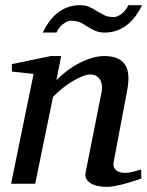

<svg xmlns="http://www.w3.org/2000/svg" viewBox="-20 -711 570 743"><path d="M526.9 -20Q520.5 -17.6 504.6 -12.5Q488.8 -7.3 469.2 -1.7Q449.7 3.9 429.2 8.1Q408.7 12.2 393.1 12.2Q384.3 12.2 368.9 10.5Q353.5 8.8 339.4 2.7Q325.2 -3.4 316.4 -15.1Q307.6 -26.9 312 -46.9L373 -354Q376.5 -374 373.3 -387.2Q370.1 -400.4 363 -408.4Q356 -416.5 346.7 -419.7Q337.4 -422.9 329.1 -422.9Q316.9 -422.9 299.1 -415.8Q281.2 -408.7 261.5 -397Q241.7 -385.3 221.7 -369.4Q201.7 -353.5 185.1 -335.9L116.2 0H22.9L109.9 -424.8L25.9 -434.1V-462.9L176.8 -494.1H216.8L198.2 -400.9Q214.8 -417.5 236.3 -434.3Q257.8 -451.2 282.2 -464.4Q306.6 -477.5 332.8 -485.8Q358.9 -494.1 383.8 -494.1Q438.5 -494.1 461.7 -463.9Q484.9 -433.6 473.1 -366.2L419.9 -84Q417.5 -69.8 422.1 -61.5Q426.8 -53.2 434.3 -48.8Q441.9 -44.4 450.2 -43.2Q458.5 -42 462.9 -42Q476.6 -42 492.7 -45.9Q508.8 -49.8 525.9 -55.2ZM529.8 -690.9Q519 -668.9 505.1 -649.7Q491.2 -630.4 473.4 -616Q455.6 -601.6 433.6 -593.3Q411.6 -585 384.8 -585Q364.3 -585 349.1 -591.6Q334 -598.1 318.4 -607.9Q312 -612.3 305.7 -616.2Q299.3 -620.1 291.7 -623.5Q284.2 -627 275.1 -628.9Q266.1 -630.9 254.4 -630.9Q248 -630.9 240 -627.4Q231.9 -624 224.1 -617.9Q216.3 -611.8 209.5 -603.5Q202.6 -595.2 198.7 -585H145.5Q155.8 -606.9 169.7 -626.2Q183.6 -645.5 201.2 -659.9Q218.8 -674.3 240.7 -682.6Q262.7 -690.9 289.6 -690.9Q310.1 -690.9 325.4 -684.3Q340.8 -677.7 356.4 -667Q369.1 -659.7 383.3 -652.3Q397.5 -645 420.4 -645Q427.2 -645 435.3 -648.4Q443.4 -651.9 451.2 -658Q459 -664.1 465.6 -672.4Q472.2 -680.7 476.6 -690.9Z"/></svg>

Font: Charis SIL Phon
Style: Italic
Weight: 400
Italic angle: -11°
Foundry: SIL International
Version: Version 5.000